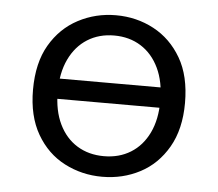

<svg xmlns="http://www.w3.org/2000/svg" viewBox="-43 -545 686 604"><g transform="rotate(5 300.0 -243.0)"><path d="M300 12Q236 12 181 -16.5Q126 -45 93 -102Q60 -159 60 -242Q60 -327 93 -383.5Q126 -440 181 -469Q236 -498 300 -498Q365 -498 419.5 -469Q474 -440 507 -383.5Q540 -327 540 -242Q540 -159 507 -102Q474 -45 419.5 -16.5Q365 12 300 12ZM300 -53Q348 -53 384.5 -75.5Q421 -98 441.5 -140.5Q462 -183 462 -242Q462 -302 441.5 -345Q421 -388 384.5 -411Q348 -434 300 -434Q252 -434 215.5 -411Q179 -388 158.5 -345Q138 -302 138 -242Q138 -183 158.5 -140.5Q179 -98 215.5 -75.5Q252 -53 300 -53ZM120 -220V-284H476V-220Z"/></g></svg>

Font: Source Code Pro
Style: Regular
Weight: 400
Monospace: yes
Designer: Paul D. Hunt, Teo Tuominen
Foundry: Adobe Systems Incorporated
Version: Version 1.018;hotconv 1.0.116;makeotfexe 2.5.65601